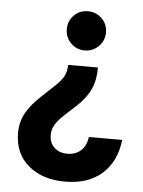

<svg xmlns="http://www.w3.org/2000/svg" viewBox="-51 -551 579 777"><g transform="rotate(5 238.5 -162.5)"><path d="M335 -286.7Q335 -235.8 318.3 -198.8Q301.7 -161.7 263.3 -125.8L220.8 -86.7Q190.8 -59.2 179.6 -40Q168.3 -20.8 168.3 1.7Q168.3 34.2 188.8 52.9Q209.2 71.7 241.7 71.7Q275 71.7 296.2 52.5Q317.5 33.3 323.3 -3.3H458.3Q448.3 85 392.1 135Q335.8 185 241.7 185Q150 185 92.9 136.7Q35.8 88.3 35.8 5Q35.8 -37.5 54.2 -72.9Q72.5 -108.3 114.2 -147.5L168.3 -198.3Q194.2 -222.5 203.3 -240Q212.5 -257.5 214.2 -286.7ZM275 -510Q308.3 -510 331.7 -487.1Q355 -464.2 355 -430.8Q355 -397.5 331.7 -374.2Q308.3 -350.8 275 -350.8Q241.7 -350.8 218.8 -374.2Q195.8 -397.5 195.8 -430.8Q195.8 -464.2 218.8 -487.1Q241.7 -510 275 -510Z"/></g></svg>

Font: Funnel Sans Light
Style: Bold
Weight: 700
Version: Version 1.000